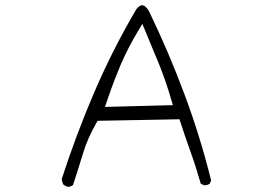

<svg xmlns="http://www.w3.org/2000/svg" viewBox="-20 -720 1040 737"><path d="M643.6 -316.4 382.8 -309.6Q398.4 -356 406.2 -377Q414.1 -397.9 419.4 -412.1Q430.2 -439.9 441.9 -468.3Q471.7 -538.1 513.2 -606.4L526.4 -628.4Q564 -539.1 590.6 -473.4Q617.2 -407.7 638.7 -333ZM239.7 -2.9Q251.5 -2.9 260.3 -9.8Q279.8 -69.3 297.9 -128.9Q316.9 -191.9 351.1 -250L354.5 -256.3L668.9 -262.2Q691.4 -192.9 712.4 -134.5Q733.4 -76.2 750.5 -15.1L762.2 -9.3Q763.7 -8.8 764.6 -8.8Q776.4 -8.8 784.7 -14.6L790.5 -26.9Q749 -194.8 688.2 -357.9Q627.4 -521 551.8 -677.2Q546.4 -686.5 541 -691.9Q535.6 -697.3 532 -698.5Q528.3 -699.7 526.6 -699.7Q524.9 -699.7 523.4 -699.7Q522 -699.7 519.5 -698.7Q512.2 -695.3 503.9 -685.5Q413.1 -531.7 342 -366.2Q271 -200.7 216.8 -32.2Q218.3 -20.5 224.1 -10.3L237.8 -3.4Q238.8 -2.9 239.7 -2.9Z"/></svg>

Font: NaikaiFont
Style: ExtraLight
Weight: 200
Version: Version 1.89